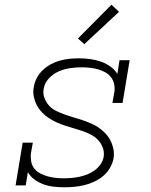

<svg xmlns="http://www.w3.org/2000/svg" viewBox="-20 -785 640 813"><path d="M253 8Q230 8 207.5 5.5Q185 3 164.5 -4.5Q144 -12 126.5 -24.5Q109 -37 98 -56L89 0H46L76 -181H119L111 -136Q109 -119 112 -101.5Q115 -84 125 -71.5Q135 -59 150 -51Q165 -43 181 -38.5Q197 -34 214.5 -32Q232 -30 249 -30Q266 -30 283 -31.5Q300 -33 316.5 -36.5Q333 -40 349.5 -46.5Q366 -53 380.5 -63.5Q395 -74 405.5 -89Q416 -104 419 -121Q422 -142 415 -160.5Q408 -179 395 -192.5Q382 -206 365 -215Q348 -224 330 -230Q312 -236 293 -241.5Q274 -247 255.5 -253Q237 -259 219.5 -267Q202 -275 186 -285.5Q170 -296 157 -310Q144 -324 135.5 -340.5Q127 -357 123 -376.5Q119 -396 123 -416Q126 -436 136 -455Q146 -474 161.5 -488.5Q177 -503 195.5 -513Q214 -523 234 -528.5Q254 -534 273.5 -536Q293 -538 313 -538Q337 -538 360.5 -535Q384 -532 406 -524.5Q428 -517 446.5 -504Q465 -491 477 -472L486 -530H529L499 -349H456L464 -394Q467 -411 463.5 -428Q460 -445 450 -458Q440 -471 425.5 -479Q411 -487 395 -491.5Q379 -496 361.5 -498Q344 -500 327 -500Q327 -500 326.5 -500Q326 -500 326 -500Q302 -500 277.5 -496.5Q253 -493 229.5 -483Q206 -473 187.5 -453.5Q169 -434 165 -409Q161 -389 168 -370.5Q175 -352 187.5 -338Q200 -324 217.5 -315.5Q235 -307 253 -300.5Q271 -294 290 -288.5Q309 -283 327 -277Q345 -271 363 -263.5Q381 -256 396.5 -245.5Q412 -235 425.5 -221Q439 -207 447.5 -190.5Q456 -174 460 -154.5Q464 -135 461 -115Q457 -94 445.5 -74Q434 -54 416.5 -39.5Q399 -25 378.5 -15.5Q358 -6 337 -1Q316 4 295 6Q274 8 253 8ZM337 -598 310 -622 452 -765 484 -735Z"/></svg>

Font: Iosevka Curly Slab XLtExObl
Style: Regular
Weight: 200
Width: 7
Italic angle: -9°
Monospace: yes
Designer: Belleve Invis
Foundry: Belleve Invis
Version: Version 11.0.0; ttfautohint (v1.8.3)